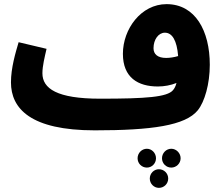

<svg xmlns="http://www.w3.org/2000/svg" viewBox="-20 -609 1081 928"><path d="M438 21C713 21 876 -2 936 -76C969 -117 994 -203 994 -296C994 -460 924 -589 785 -589C662 -589 574 -469 574 -349C574 -234 647 -191 743 -191C774 -191 806 -197 833 -208C829 -192 823 -181 816 -173C788 -140 688 -132 464 -132C255 -132 185 -181 185 -255C185 -290 196 -334 205 -373L70 -405C55 -354 33 -281 33 -211C33 -84 128 21 438 21ZM722 -376C722 -418 746 -451 777 -451C812 -451 835 -414 841 -338C821 -332 800 -329 783 -329C742 -329 722 -347 722 -376ZM690 201C714 201 734 181 734 156C734 131 714 110 690 110C665 110 645 131 645 156C645 181 665 201 690 201ZM808 201C832 201 853 181 853 156C853 131 832 110 808 110C783 110 763 131 763 156C763 181 783 201 808 201ZM748 299C773 299 793 279 793 254C793 229 773 209 748 209C724 209 704 229 704 254C704 279 724 299 748 299Z"/></svg>

Font: Noto Sans Arabic UI XBd
Style: Regular
Weight: 800
Designer: Monotype Design Team, Nadine Chahine and Nizar Qandah
Foundry: Monotype Imaging Inc.
Version: Version 2.010